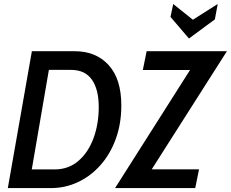

<svg xmlns="http://www.w3.org/2000/svg" viewBox="-20 -962 1180 982"><path d="M20 0 143 -700H363Q471 -700 535.8 -629Q600.5 -558 600.5 -422.5Q600.5 -329 572.2 -251.5Q544 -174 494.2 -117.8Q444.5 -61.5 379.2 -30.8Q314 0 240 0ZM344 -604.5H230L142.5 -95.5H259Q330.5 -95.5 381 -139Q431.5 -182.5 458.2 -255Q485 -327.5 485 -414.5Q485 -504.5 450 -554.5Q415 -604.5 344 -604.5ZM568.5 0 952 -604H710.5L730 -700H1140.5L756 -96H998L978.5 0ZM946.5 -765 852 -875.5 866 -941.5 966.5 -861 1093.5 -941.5 1079 -863Z"/></svg>

Font: Cabin Condensed Medium
Style: Italic
Weight: 500
Width: 3
Italic angle: -10°
Designer: Pablo Impallari
Foundry: Pablo Impallari. http://www.impallari.com Igino Marini. http://www.ikern.com
Version: Version 3.001; ttfautohint (v1.8.3)